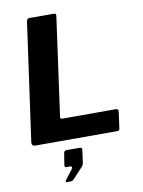

<svg xmlns="http://www.w3.org/2000/svg" viewBox="-104 -812 835 1125"><g transform="rotate(-10 313.5 -249.5)"><path d="M134 -725Q137 -742 150 -742H298Q313 -742 308 -720L228 -143Q225 -128 237 -128H558Q574 -128 571 -108L558 -13Q557 -5 553 -2.5Q549 0 540 0H56Q33 0 36 -25L134 -725ZM199 243Q195 243 194.5 239Q194 235 198 230L239 177Q246 168 245 162Q244 156 237 156H214Q207 156 204.5 152.5Q202 149 204 139L214 75Q217 58 229 58H311Q324 58 323 70L312 150Q310 161 303 169L248 228Q243 234 237.5 238.5Q232 243 223 243Z"/></g></svg>

Font: Libre Franklin
Style: Bold Italic
Weight: 700
Italic angle: -8°
Designer: Pablo Impallari, Rodrigo Fuenzalida, Nhung Nguyen
Foundry: Impallari Type
Version: Version 3.000